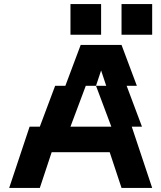

<svg xmlns="http://www.w3.org/2000/svg" viewBox="-20 -920 790 940"><path d="M500 -500H450L525 -300H325L400 -500H450L475 -575ZM25 0H175L233 -175H517L575 0H725L625 -300H675L600 -500H650L575 -700H375L300 -500H250L175 -300H125ZM325 -750H475V-900H325ZM575 -750H725V-900H575Z"/></svg>

Font: LS-VG5000 Bold Shifted
Style: Regular
Weight: 400
Designer: Justin Bihan, 2021
Foundry: Justin Bihan, 2021
Version: Version 1.000;Glyphs 3.1.2 (3151)